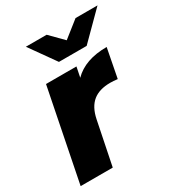

<svg xmlns="http://www.w3.org/2000/svg" viewBox="-181 -872 906 984"><g transform="rotate(-30 272.5 -379.5)"><path d="M283 -482C328 -528 394 -551 479 -551L446 -380C429 -382 415 -383 403 -383C360 -383 326 -373 301 -353C275 -332 258 -300 249 -256L197 0H7L115 -542H295ZM415 -759H545L393 -607H229L121 -759H244L319 -683Z"/></g></svg>

Font: My Font
Style: Italic
Weight: 500
Designer: Julieta Ulanovsky
Foundry: Julieta Ulanovsky
Version: ""